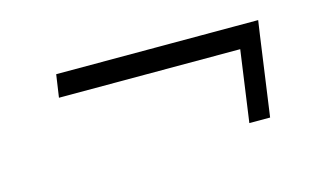

<svg xmlns="http://www.w3.org/2000/svg" viewBox="-40 -471 667 393"><g transform="rotate(-15 293.0 -274.5)"><path d="M450 -175 476 -361H520L494 -175ZM94 -374H522L515 -326H87Z"/></g></svg>

Font: Pathway Extreme 8pt Thin 12pt Thin
Style: Italic
Weight: 250
Italic angle: -8°
Version: Version 1.001;gftools[0.9.26]